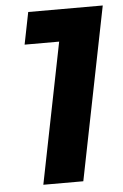

<svg xmlns="http://www.w3.org/2000/svg" viewBox="-51 -738 498 775"><g transform="rotate(-5 197.5 -350.0)"><path d="M395 -700 255 0H93L207 -570H67L93 -700Z"/></g></svg>

Font: Idrija
Style: Bold Italic
Weight: 700
Italic angle: -11.3°
Designer: Julieta Ulanovsky
Foundry: Julieta Ulanovsky
Version: Version 7.200